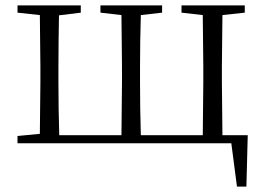

<svg xmlns="http://www.w3.org/2000/svg" viewBox="-20 -532 981 713"><path d="M45 0H839L860 161H895L900 -30H806L804 -227V-285L806 -476L889 -485V-512H654V-485L733 -476L735 -285V-227L733 -30H503C501 -85 500 -171 500 -227V-285C500 -339 501 -420 503 -476L582 -485V-512H353V-485L431 -476L433 -285V-227L431 -30H200C198 -85 197 -171 197 -227V-285C197 -338 198 -420 199 -475L280 -485V-512H45V-485L128 -476L130 -285V-227L128 -35L45 -27Z"/></svg>

Font: Noto Serif CJK HK Light
Style: Regular
Weight: 300
Designer: Ryoko NISHIZUKA 西塚涼子 (kana & ideographs); Frank Grießhammer (Latin, Greek & Cyrillic); Wenlong ZHANG 张文龙 (bopomofo); San
Foundry: Adobe
Version: Version 2.001;hotconv 1.1.0;makeotfexe 2.6.0